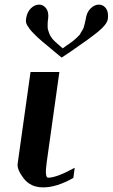

<svg xmlns="http://www.w3.org/2000/svg" viewBox="-20 -812 488 832"><path d="M237.3 -500 182.6 -110.4Q172.9 -42 188.5 -42Q225.6 -42 303.7 -85L297.9 -41Q225.6 0 167 0Q112.3 0 82.5 -39.1Q52.7 -78.1 56.6 -103.5L112.3 -500ZM252 -602.5Q253.9 -604.5 266.6 -613.3Q279.3 -622.1 282.2 -624Q285.2 -626 295.4 -633.8Q305.7 -641.6 307.6 -644Q309.6 -646.5 317.9 -653.8Q326.2 -661.1 328.1 -666Q330.1 -670.9 335.4 -678.7Q340.8 -686.5 342.8 -693.4Q344.7 -700.2 347.2 -709.5Q349.6 -718.8 351.6 -729.5Q355.5 -758.8 372.6 -775.4Q389.6 -792 408.2 -792Q427.7 -792 439.5 -775.4Q451.2 -758.8 447.3 -729.5Q443.4 -706.1 405.8 -675.3Q368.2 -644.5 288.1 -589.8Q260.7 -572.3 247.1 -562.5Q234.4 -572.3 216.8 -587.4Q199.2 -602.5 189 -610.8Q178.7 -619.1 164.1 -631.3Q149.4 -643.6 141.6 -651.4Q133.8 -659.2 124 -668.9Q114.3 -678.7 108.9 -686Q103.5 -693.4 98.6 -701.2Q93.8 -709 92.8 -715.8Q91.8 -722.7 92.8 -729.5Q96.7 -758.8 113.3 -775.4Q129.9 -792 149.4 -792Q168 -792 180.2 -775.4Q192.4 -758.8 188.5 -729.5Q186.5 -718.8 186.5 -709.5Q186.5 -700.2 186.5 -693.4Q186.5 -686.5 189.5 -678.7Q192.4 -670.9 193.8 -666Q195.3 -661.1 200.2 -653.8Q205.1 -646.5 207 -643.6Q209 -640.6 216.8 -633.3Q224.6 -626 227.1 -624Q229.5 -622.1 239.3 -613.3Q249 -604.5 252 -602.5Z"/></svg>

Font: okolaks
Style: BoldItalic
Weight: 600
Width: 8
Italic angle: -8°
Version: Version 000.6.0